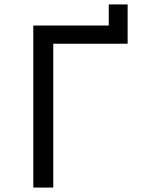

<svg xmlns="http://www.w3.org/2000/svg" viewBox="-20 -845 640 865"><path d="M130 0V-730H470V-825H555V-648H220V0Z"/></svg>

Font: JetBrainsMonoNL NF
Style: Regular
Weight: 400
Designer: Philipp Nurullin, Konstantin Bulenkov
Foundry: JetBrains
Version: Version 2.304; ttfautohint (v1.8.4.7-5d5b);Nerd Fonts 3.2.1